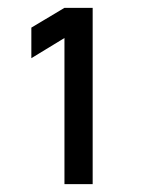

<svg xmlns="http://www.w3.org/2000/svg" viewBox="-20 -740 376 490"><path d="M144.5 -270V-643L60 -591.5V-669.5L144.5 -720H216.5V-270Z"/></svg>

Font: Manrope KiralyPet SmBd KiralyPet
Style: Regular
Weight: 600
Designer: Mikhail Sharanda
Foundry: Mikhail Sharanda
Version: Version 4.502